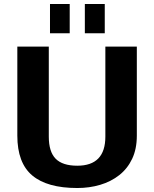

<svg xmlns="http://www.w3.org/2000/svg" viewBox="-20 -934 774 964"><path d="M368 10Q217 10 142 -53Q67 -116 67 -253V-700H225V-248Q225 -172 259.5 -137Q294 -102 368 -102Q509 -102 509 -248V-700H667V-253Q667 -186 643.5 -136.5Q620 -87 578.5 -54.5Q537 -22 483 -6Q429 10 368 10ZM330 -914V-767H231V-914ZM506 -914V-767H406V-914Z"/></svg>

Font: Pathway Extreme
Style: Bold
Weight: 700
Designer: Eduardo Rodriguez Tunni
Foundry: Eduardo Rodriguez Tunni
Version: Version 1.001;gftools[0.9.26]